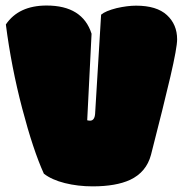

<svg xmlns="http://www.w3.org/2000/svg" viewBox="-20 -659 658 688"><path d="M308.1 -538.1 292.5 -228Q298.3 -226.6 302.7 -226.6Q318.8 -226.6 320.8 -251L342.3 -606.4Q357.4 -619.6 397.9 -629.9Q436.5 -638.7 467.8 -638.7Q541.5 -638.7 578.1 -605Q614.7 -571.3 614.7 -518.1Q614.7 -488.3 590.6 -384.5Q566.4 -280.8 521 -104Q504.4 -42 446.3 -14.6Q395.5 8.8 312 8.8Q259.3 8.8 212.4 -2.9Q165.5 -14.6 137.2 -36.6Q98.6 -121.6 59.6 -270.3Q20.5 -418.9 1 -571.3Q46.9 -639.2 147 -639.2Q275.9 -639.2 308.1 -538.1Z"/></svg>

Font: Modak
Style: Regular
Weight: 400
Version: Version 1.036;PS Version 1.000;hotconv 1.0.79;makeotf.lib2.5